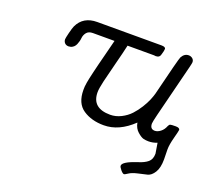

<svg xmlns="http://www.w3.org/2000/svg" viewBox="-114 -600 1024 939"><g transform="rotate(20 398.5 -130.5)"><path d="M121.1 -325.2Q121.1 -331.1 127.9 -359.1Q134.8 -387.2 140.1 -398.9Q168 -458 240.2 -458H574.2Q596.2 -458 596.2 -446.8Q596.2 -438 589.8 -417Q585.9 -398.9 565.9 -398.9Q564 -398.9 561 -399.4Q558.1 -399.9 557.1 -399.9H418.9Q410.2 -359.9 394 -298.3Q377.9 -236.8 368.4 -195.8Q358.9 -154.8 358.9 -136.2Q358.9 -53.2 454.1 -53.2Q482.9 -53.2 510.5 -67.1Q538.1 -81.1 557.1 -101.6Q576.2 -122.1 591.6 -147Q606.9 -171.9 615 -191.4Q623 -210.9 627 -225.1Q675.8 -424.3 681.2 -434.1Q694.3 -458 716.8 -458Q728 -458 736.6 -450.9Q745.1 -443.8 745.1 -432.1Q745.1 -427.2 740.2 -407.2L670.9 -130.9Q661.1 -90.8 661.1 -83Q661.1 -54.2 686 -54.2Q700.2 -54.2 715.1 -65.7Q730 -77.1 737.8 -97.2Q741.7 -106 746.8 -107.9Q752 -109.9 774.9 -109.9Q796.9 -109.9 796.9 -98.1Q796.9 -93.3 786.4 -53.7Q775.9 -14.2 775.9 9.8Q775.9 17.6 776.4 35.9Q776.9 54.2 776.9 62Q776.9 106 761.5 130.4Q746.1 154.8 726.6 159.4Q707 164.1 679 170.4Q650.9 176.8 636 186.8Q621.1 196.8 617.2 196.8Q610.4 196.8 599.1 183.3Q587.9 169.9 587.9 163.1Q587.9 142.1 661.1 118.2Q693.4 108.4 710.7 93.8Q728 79.1 728 49.8Q728 47.9 719.2 -3.9Q697.3 4.9 674.8 4.9Q661.6 4.9 648.9 2Q636.2 -1 617.2 -17.6Q598.1 -34.2 592.8 -63Q521 5.9 441.9 5.9Q377.9 5.9 334 -23.7Q290 -53.2 290 -123Q290 -131.8 290.5 -140.4Q291 -148.9 293.5 -162.4Q295.9 -175.8 298.3 -187Q300.8 -198.2 306.4 -222.2Q312 -246.1 316.9 -265.6Q321.8 -285.2 332.3 -325.7Q342.8 -366.2 351.1 -399.9H238.8Q216.8 -399.9 206.3 -387Q195.8 -374 194.3 -357.4Q192.9 -340.8 185.5 -323.5Q178.2 -306.2 161.1 -299.8Q153.3 -297.9 148.9 -297.9Q135.7 -297.9 128.4 -305.9Q121.1 -314 121.1 -325.2Z"/></g></svg>

Font: CMU Concrete
Style: Italic
Weight: 500
Italic angle: -14.04°
Version: Version 0.7.0